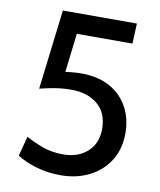

<svg xmlns="http://www.w3.org/2000/svg" viewBox="-81 -765 703 843"><g transform="rotate(10 270.5 -343.0)"><path d="M246 14Q190.5 14 139.5 -0.5Q88.5 -15 51 -39L74 -127Q111 -107 151 -92.5Q191 -78 241 -78Q308 -78 349.5 -115.8Q391 -153.5 391 -217Q391 -289 346 -326.5Q301 -364 229 -364Q191 -364 157.2 -358.5Q123.5 -353 88 -344L131 -700H461L457 -610H209L183 -391L162 -432Q184.5 -436.5 209.5 -439.2Q234.5 -442 260 -442Q334.5 -442 387 -412.8Q439.5 -383.5 467.2 -332.5Q495 -281.5 495 -217Q495 -146 462.2 -94.2Q429.5 -42.5 373.2 -14.2Q317 14 246 14Z"/></g></svg>

Font: Cabin Resolve
Style: Regular-Resolve
Weight: 400
Designer: Pablo Impallari
Foundry: Pablo Impallari. http://www.impallari.com Igino Marini. http://www.ikern.com
Version: Version 3.001